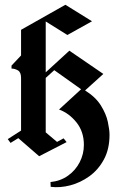

<svg xmlns="http://www.w3.org/2000/svg" viewBox="-20 -655 497 805"><path d="M144.2 0 56.7 -75.8 24.2 -55.8 12.5 -71.7 68.3 -107.5V-328.3Q68.3 -352.5 55 -360Q41.7 -367.5 28.3 -367.5V-380L68.3 -422.5V-530L254.2 -635L365.8 -565.8L262.5 -508.3L171.7 -565V-351.7L270.8 -442.5L413.3 -345L336.7 -275.8Q380.8 -248.3 402.9 -212.9Q425 -177.5 432.1 -144.2Q439.2 -110.8 439.2 -90Q439.2 -30 415.8 13.3Q392.5 56.7 355 83.8Q317.5 110.8 274.6 122.1Q231.7 133.3 192.5 128.3L191.7 108.3Q233.3 104.2 265 81.7Q296.7 59.2 314.2 25Q331.7 -9.2 331.7 -47.5Q331.7 -103.3 300.4 -142.1Q269.2 -180.8 227.5 -195.8L320 -280.8L207.5 -360.8L171.7 -328.3V-100L219.2 -60L246.7 -75L259.2 -59.2Z"/></svg>

Font: Manufacturing Consent
Style: Regular
Weight: 400
Version: Version 3.000; ttfautohint (v1.8.4.7-5d5b)